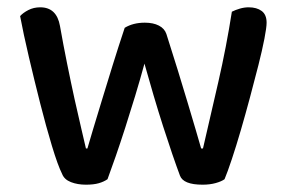

<svg xmlns="http://www.w3.org/2000/svg" viewBox="-20 -498 786 525"><path d="M375 -324Q363 -280 349.5 -235.5Q336 -191 322.5 -149Q309 -107 296.5 -71Q284 -35 274 -8Q264 -1 250 3Q236 7 215 7Q192 7 174 0Q156 -7 150 -22Q138 -46 122 -99Q106 -152 90 -215Q74 -278 59 -342Q44 -406 35 -454Q43 -463 57.5 -470.5Q72 -478 90 -478Q135 -478 144 -427Q153 -376 163.5 -324Q174 -272 184 -226.5Q194 -181 202.5 -145.5Q211 -110 215 -92H219Q224 -110 234.5 -144.5Q245 -179 258.5 -223.5Q272 -268 288 -319.5Q304 -371 321 -422Q344 -436 376 -436Q399 -436 414.5 -428Q430 -420 435 -405Q451 -355 466 -306.5Q481 -258 493.5 -216Q506 -174 515.5 -142Q525 -110 530 -92H535Q555 -178 577 -274Q599 -370 614 -466Q624 -471 636 -474.5Q648 -478 660 -478Q682 -478 695.5 -468Q709 -458 709 -436Q709 -423 703 -392Q697 -361 686.5 -319.5Q676 -278 663.5 -231.5Q651 -185 638.5 -142Q626 -99 614 -63Q602 -27 594 -8Q586 -2 570 2.5Q554 7 534 7Q481 7 472 -18Q463 -42 451 -77Q439 -112 426 -152.5Q413 -193 400 -237Q387 -281 375 -324Z"/></svg>

Font: Baloo Bhaina 2 Medium
Style: Regular
Weight: 500
Designer: Yesha Goshar, Manish Minz, Shuchita Grover and Ek Type
Foundry: Ek Type
Version: Version 1.640;hotconv 1.0.111;makeotfexe 2.5.65597; ttfautoh